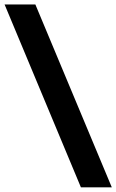

<svg xmlns="http://www.w3.org/2000/svg" viewBox="-25 -694 508 839"><path d="M463.5 124.5H328.5L-5 -674.5H129.5Z"/></svg>

Font: Anek Odia
Style: Bold
Weight: 700
Designer: Yesha Goshar & Mahesh Sahu (Odia), Yesha Goshar (Latin)
Foundry: Ek Type
Version: Version 1.003